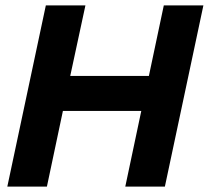

<svg xmlns="http://www.w3.org/2000/svg" viewBox="-20 -688 770 708"><path d="M7 0 149 -668H295L239 -408H529L584 -668H730L588 0H442L501 -279H212L153 0Z"/></svg>

Font: Atkinson Hyperlegible Next
Style: Bold Italic
Weight: 700
Italic angle: -12°
Designer: Elliott Scott, Megan Eiswerth, Linus Boman, Theodore Petrosky, Letters from Sweden
Foundry: Applied Design Works, Letters from Sweden
Version: Version 2.001